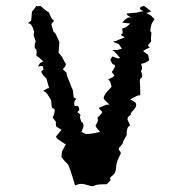

<svg xmlns="http://www.w3.org/2000/svg" viewBox="-20 -648 640 673"><path d="M509.8 -608.4C494.1 -621.1 486.3 -626 485.4 -627L484.4 -627.9C473.6 -624 468.8 -621.1 470.7 -618.2L473.6 -613.3L480.5 -610.4C483.4 -608.4 482.4 -608.4 479.5 -608.4C465.8 -605.5 458 -603.5 457 -603.5C456.1 -603.5 445.3 -602.5 423.8 -600.6C425.8 -595.7 426.8 -593.8 427.7 -593.8C428.7 -593.8 431.6 -591.8 437.5 -587.9C442.4 -585 441.4 -585 435.5 -586.9C428.7 -587.9 418.9 -582 408.2 -568.4C418.9 -567.4 424.8 -567.4 426.8 -566.4C428.7 -566.4 431.6 -566.4 436.5 -565.4C426.8 -556.6 422.9 -552.7 421.9 -552.7L408.2 -547.9C410.2 -537.1 410.2 -532.2 409.2 -531.2L403.3 -525.4C408.2 -522.5 412.1 -520.5 415 -518.6C417 -517.6 417 -516.6 414.1 -515.6C398.4 -509.8 390.6 -506.8 390.6 -505.9C389.6 -505.9 384.8 -503.9 376 -502L396.5 -493.2C397.5 -492.2 400.4 -487.3 407.2 -477.5L390.6 -472.7H374C380.9 -466.8 384.8 -463.9 385.7 -462.9C386.7 -461.9 390.6 -456.1 401.4 -444.3C394.5 -443.4 391.6 -443.4 390.6 -443.4C389.6 -444.3 384.8 -446.3 374 -450.2C370.1 -444.3 368.2 -440.4 367.2 -439.5C366.2 -438.5 368.2 -434.6 373 -425.8C374 -423.8 376 -421.9 380.9 -420.9C384.8 -419.9 383.8 -415 378.9 -406.2C377 -402.3 375 -399.4 373 -397.5C371.1 -395.5 374 -391.6 380.9 -384.8C381.8 -383.8 380.9 -382.8 378.9 -380.9C377.9 -378.9 372.1 -375 361.3 -371.1C358.4 -370.1 359.4 -369.1 362.3 -366.2C366.2 -363.3 368.2 -356.4 371.1 -343.8C347.7 -320.3 338.9 -305.7 345.7 -298.8C352.5 -293 358.4 -286.1 363.3 -281.2H355.5C355.5 -282.2 345.7 -278.3 326.2 -269.5C329.1 -265.6 332 -261.7 336.9 -257.8C340.8 -254.9 335.9 -248 323.2 -237.3C321.3 -236.3 321.3 -233.4 323.2 -228.5C324.2 -224.6 321.3 -217.8 315.4 -209C314.5 -207 315.4 -204.1 319.3 -199.2C324.2 -193.4 328.1 -188.5 331.1 -185.5C302.7 -178.7 284.2 -176.8 277.3 -179.7C270.5 -183.6 266.6 -184.6 265.6 -185.5C270.5 -198.2 272.5 -204.1 272.5 -205.1C273.4 -205.1 273.4 -208 271.5 -213.9C270.5 -217.8 269.5 -218.8 267.6 -218.8C265.6 -218.8 263.7 -223.6 260.7 -234.4C259.8 -238.3 259.8 -241.2 261.7 -242.2C263.7 -244.1 260.7 -248 252.9 -253.9C251 -255.9 251 -256.8 254.9 -258.8C258.8 -260.7 258.8 -265.6 254.9 -274.4C253.9 -277.3 250 -277.3 245.1 -276.4C240.2 -275.4 239.3 -281.2 241.2 -293.9C242.2 -293.9 243.2 -295.9 245.1 -298.8C248 -301.8 245.1 -303.7 238.3 -306.6C236.3 -323.2 235.4 -331.1 235.4 -332L228.5 -347.7C226.6 -352.5 224.6 -359.4 221.7 -365.2C219.7 -371.1 217.8 -375 216.8 -377C213.9 -385.7 212.9 -390.6 213.9 -391.6C214.8 -391.6 210.9 -395.5 202.1 -403.3C200.2 -405.3 201.2 -407.2 204.1 -410.2C208 -413.1 210 -418 210.9 -422.9C202.1 -439.5 197.3 -448.2 197.3 -449.2C196.3 -450.2 193.4 -454.1 186.5 -461.9C184.6 -463.9 184.6 -464.8 185.5 -467.8C186.5 -470.7 186.5 -479.5 187.5 -493.2C188.5 -498 188.5 -501 186.5 -503.9C185.5 -507.8 181.6 -515.6 175.8 -527.3C173.8 -532.2 171.9 -535.2 169.9 -534.2C168 -533.2 165 -543 160.2 -562.5C160.2 -563.5 160.2 -563.5 161.1 -565.4C163.1 -567.4 165 -569.3 168 -573.2C169.9 -576.2 168.9 -577.1 165 -579.1C162.1 -581.1 158.2 -587.9 153.3 -599.6C152.3 -602.5 152.3 -604.5 149.4 -605.5C145.5 -607.4 136.7 -614.3 122.1 -627C116.2 -626 114.3 -626 113.3 -626L107.4 -627C98.6 -614.3 93.8 -608.4 92.8 -608.4C91.8 -608.4 91.8 -603.5 90.8 -592.8C89.8 -582 89.8 -576.2 88.9 -575.2C87.9 -574.2 85 -572.3 80.1 -568.4L78.1 -567.4C78.1 -566.4 80.1 -565.4 83 -565.4C87.9 -565.4 92.8 -557.6 97.7 -543C99.6 -537.1 100.6 -533.2 98.6 -531.2C96.7 -529.3 98.6 -520.5 104.5 -504.9C105.5 -502.9 105.5 -501 103.5 -498C101.6 -494.1 101.6 -488.3 101.6 -481.4C101.6 -478.5 102.5 -477.5 105.5 -476.6C108.4 -475.6 109.4 -467.8 107.4 -454.1C107.4 -452.1 109.4 -450.2 112.3 -449.2C115.2 -448.2 121.1 -443.4 131.8 -432.6L120.1 -426.8L113.3 -415C120.1 -416 124 -416 127 -417C129.9 -417 130.9 -414.1 131.8 -407.2C132.8 -404.3 130.9 -402.3 127 -400.4C123 -398.4 125 -392.6 132.8 -382.8C138.7 -377 141.6 -373 142.6 -373L152.3 -338.9H148.4C147.5 -338.9 142.6 -335.9 133.8 -331.1C130.9 -330.1 131.8 -329.1 135.7 -327.1C139.6 -326.2 145.5 -320.3 151.4 -309.6C156.2 -301.8 159.2 -296.9 159.2 -295.9C159.2 -293.9 160.2 -287.1 161.1 -274.4C162.1 -269.5 164.1 -267.6 168 -267.6C171.9 -266.6 172.9 -260.7 169.9 -249C168 -243.2 167 -240.2 165 -238.3C163.1 -236.3 168 -231.4 175.8 -221.7C175.8 -210.9 175.8 -205.1 177.7 -204.1C179.7 -203.1 184.6 -199.2 195.3 -193.4C191.4 -187.5 190.4 -185.5 189.5 -185.5L175.8 -168.9C179.7 -164.1 180.7 -162.1 181.6 -161.1C180.7 -161.1 185.5 -158.2 194.3 -152.3C202.1 -147.5 206.1 -144.5 207 -143.6H210.9C202.1 -126 197.3 -117.2 197.3 -116.2L195.3 -97.7C201.2 -89.8 205.1 -85.9 205.1 -85C205.1 -85.9 208 -82 215.8 -74.2L217.8 -72.3C219.7 -71.3 228.5 -47.9 243.2 2C255.9 -3.9 267.6 -4.9 276.4 -2C285.2 1 294.9 2.9 302.7 4.9H304.7C306.6 4.9 308.6 3.9 312.5 2C316.4 0 326.2 -2 340.8 -2H352.5C353.5 -1 357.4 -4.9 364.3 -12.7C367.2 -15.6 368.2 -18.6 366.2 -20.5C363.3 -22.5 367.2 -27.3 377.9 -36.1C383.8 -41 385.7 -48.8 386.7 -60.5C387.7 -72.3 390.6 -85 397.5 -97.7C401.4 -104.5 402.3 -108.4 403.3 -110.4C404.3 -111.3 402.3 -116.2 396.5 -123C395.5 -124 395.5 -125 396.5 -127C396.5 -128.9 399.4 -132.8 407.2 -141.6C409.2 -143.6 410.2 -145.5 411.1 -148.4C411.1 -152.3 415 -159.2 422.9 -171.9C423.8 -173.8 424.8 -177.7 423.8 -181.6C423.8 -185.5 424.8 -191.4 426.8 -198.2C427.7 -202.1 430.7 -205.1 433.6 -206.1C437.5 -206.1 435.5 -211.9 429.7 -222.7C426.8 -227.5 426.8 -230.5 427.7 -234.4C427.7 -237.3 431.6 -241.2 438.5 -246.1C439.5 -247.1 439.5 -248 438.5 -249C437.5 -251 441.4 -254.9 448.2 -262.7C460 -275.4 460 -285.2 451.2 -291L436.5 -299.8L460.9 -312.5L471.7 -314.5C471.7 -330.1 471.7 -337.9 470.7 -337.9C471.7 -337.9 471.7 -342.8 470.7 -353.5C468.8 -366.2 470.7 -373 475.6 -375C480.5 -377.9 479.5 -384.8 474.6 -397.5C473.6 -399.4 474.6 -400.4 476.6 -403.3C478.5 -406.2 478.5 -412.1 475.6 -420.9C474.6 -423.8 475.6 -424.8 480.5 -425.8C485.4 -425.8 493.2 -429.7 502.9 -436.5C501 -449.2 499 -456.1 498 -457C497.1 -457 491.2 -460.9 481.4 -469.7L492.2 -475.6L503.9 -481.4C505.9 -482.4 504.9 -483.4 501 -485.4C497.1 -487.3 499 -491.2 506.8 -499C508.8 -501 510.7 -502.9 509.8 -505.9C508.8 -509.8 508.8 -518.6 510.7 -531.2C510.7 -535.2 509.8 -537.1 507.8 -537.1C505.9 -538.1 506.8 -543 508.8 -553.7C509.8 -558.6 510.7 -563.5 513.7 -568.4C516.6 -573.2 519.5 -577.1 521.5 -581.1L507.8 -594.7C508.8 -593.8 504.9 -596.7 496.1 -600.6C493.2 -601.6 493.2 -602.5 497.1 -603.5C500 -604.5 504.9 -605.5 509.8 -608.4Z"/></svg>

Font: Hermetico
Style: Regular
Weight: 400
Version: Version 1.0